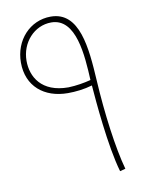

<svg xmlns="http://www.w3.org/2000/svg" viewBox="-78 -732 604 789"><g transform="rotate(-10 223.5 -337.5)"><path d="M359 0 382 -6C357 -95 337 -245 329 -385C321 -520 309 -675 188 -675C101 -675 35 -603 35 -510C35 -411 105 -353 204 -353C236 -353 272 -357 306 -367C311 -303 327 -109 359 0ZM59 -513C59 -589 115 -651 186 -651C290 -651 299 -493 304 -390C277 -383 243 -377 210 -376C97 -376 59 -447 59 -513Z"/></g></svg>

Font: Noto Sans Arabic UI Th
Style: Regular
Weight: 100
Designer: Monotype Design Team, Nadine Chahine and Nizar Qandah
Foundry: Monotype Imaging Inc.
Version: Version 2.010